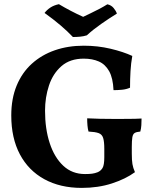

<svg xmlns="http://www.w3.org/2000/svg" viewBox="-20 -908 752 937"><path d="M379 9Q273.8 9 196.3 -33.5Q118.8 -76 76.9 -155.1Q35 -234.2 35 -344.6Q35 -426.8 61.3 -490.3Q87.6 -553.8 135.3 -597Q183 -640.2 247.4 -662.6Q311.8 -685 388.6 -685Q457 -685 519.3 -670.2Q581.6 -655.4 625.6 -635Q619.2 -600 616.9 -561.1Q614.6 -522.2 614.6 -480Q596.6 -472 575.1 -470Q553.6 -468 534 -468Q531.4 -527.2 512.6 -560.7Q493.8 -594.2 462.2 -608Q430.6 -621.8 388.8 -621.8Q322 -621.8 280.2 -585.5Q238.4 -549.2 219.1 -491Q199.8 -432.8 199.8 -367.8Q199.8 -279.2 222.6 -209.5Q245.4 -139.8 288.7 -99.2Q332 -58.6 394.8 -58.6Q415.2 -58.6 429.1 -60.4Q443 -62.2 456.2 -67.4Q471.4 -73.6 480.2 -87.8Q489 -102 489 -140.6V-181Q489 -216.4 483.5 -234.4Q478 -252.4 461.3 -258.4Q444.6 -264.4 412 -266Q408.4 -278.4 406.9 -295.2Q405.4 -312 405.4 -330.6Q431 -329 468.2 -328.3Q505.4 -327.6 537.6 -327.6Q568.6 -327.6 606.9 -327.8Q645.2 -328 670.8 -329.6Q670.8 -314 669.8 -297.4Q668.8 -280.8 664.8 -266Q646 -264.4 637.2 -259Q628.4 -253.6 625.8 -237.7Q623.2 -221.8 623.2 -190.6V-158.2Q623.2 -125.8 626.3 -107.3Q629.4 -88.8 638.6 -67.8Q593.2 -34.6 526.2 -12.8Q459.2 9 379 9ZM335.8 -727.4Q309.4 -755.4 274.6 -785Q239.8 -814.6 197.4 -844.8Q209 -860 225.8 -871.1Q242.6 -882.2 267.4 -887.6Q293 -872.2 324.8 -855.5Q356.6 -838.8 385.8 -825.8Q401 -833.4 423.1 -843.7Q445.2 -854 467 -865.7Q488.8 -877.4 503.8 -887Q522.6 -883.2 534.5 -868.9Q546.4 -854.6 550.4 -841.6Q513.4 -819 473.6 -791.1Q433.8 -763.2 403.8 -735.6Q388 -730.6 370.7 -729Q353.4 -727.4 335.8 -727.4Z"/></svg>

Font: Vollkorn
Style: Regular
Weight: 400
Designer: Friedrich Althausen
Foundry: Friedrich Althausen
Version: Version 4.104